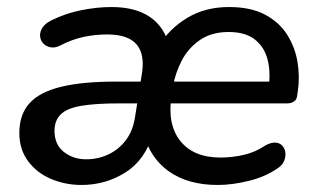

<svg xmlns="http://www.w3.org/2000/svg" viewBox="-20 -517 903 546"><path d="M212 9Q166 9 125.5 -8Q85 -25 60 -58.5Q35 -92 35 -139Q35 -191 63.5 -223Q92 -255 153 -270Q214 -285 310 -285H390L381 -223H319Q251 -223 210.5 -216Q170 -209 152.5 -191.5Q135 -174 135 -145Q135 -106 161.5 -85Q188 -64 225 -64Q259 -64 288.5 -78Q318 -92 338 -118.5Q358 -145 364 -184L383 -304Q393 -361 369 -390Q345 -419 285 -419Q250 -419 217.5 -412Q185 -405 152 -388Q137 -380 124 -382.5Q111 -385 103 -393.5Q95 -402 94 -414Q93 -426 100.5 -438Q108 -450 126 -459Q166 -479 211 -488Q256 -497 297 -497Q366 -497 407.5 -468Q449 -439 461 -385H430Q462 -436 513 -466.5Q564 -497 631 -497Q693 -497 733.5 -475.5Q774 -454 796.5 -418.5Q819 -383 826 -341Q833 -299 827 -258L825 -245Q824 -234 816 -228.5Q808 -223 797 -223H446L455 -285H761L744 -269Q750 -312 741 -347.5Q732 -383 705 -404.5Q678 -426 630 -426Q582 -426 549 -403.5Q516 -381 497.5 -346Q479 -311 472 -272L468 -245Q455 -164 492.5 -116.5Q530 -69 607 -69Q640 -69 673 -76.5Q706 -84 734 -103Q750 -112 762.5 -111.5Q775 -111 782.5 -103Q790 -95 791.5 -83.5Q793 -72 788 -59.5Q783 -47 769 -38Q734 -14 687 -2.5Q640 9 599 9Q515 9 460.5 -29.5Q406 -68 389 -137H415Q393 -62 336.5 -26.5Q280 9 212 9Z"/></svg>

Font: Nunito ExtraLight SemiBold
Style: Italic
Weight: 600
Italic angle: -9°
Version: Version 3.602